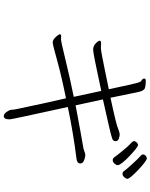

<svg xmlns="http://www.w3.org/2000/svg" viewBox="92 -852 815 1040"><g transform="rotate(90 500.0 -332.5)"><path d="M900 -674Q920 -655 934.5 -638.5Q949 -622 949 -614.5Q949 -607 940.5 -597.5Q932 -588 922 -588Q912 -588 906.5 -597Q901 -606 869.5 -640.5Q838 -675 827.5 -683.5Q817 -692 817 -699.5Q817 -707 824 -713.5Q831 -720 838 -720Q845 -720 862.5 -706.5Q880 -693 900 -674ZM627 22Q627 55 610 55Q594 55 582 32Q578 24 576.5 21.5Q575 19 575 10.5Q575 2 569.5 -24Q564 -50 557.5 -79.5Q551 -109 542.5 -150.5Q534 -192 513 -282Q386 -256 304 -233Q222 -210 211 -210Q200 -210 189.5 -218.5Q179 -227 172.5 -236.5Q166 -246 166 -248Q166 -256 176 -256L194 -255Q206 -255 303.5 -279Q401 -303 505 -324L473 -473Q270 -429 250 -429Q230 -429 215.5 -443Q201 -457 201 -464.5Q201 -472 214 -472L240 -471Q257 -471 352.5 -491Q448 -511 464 -514Q435 -649 430 -666.5Q425 -684 420.5 -688Q416 -692 411 -695Q406 -698 406 -705V-706Q407 -714 416 -714Q457 -714 464.5 -705.5Q472 -697 475 -688Q478 -679 483 -654.5Q488 -630 495 -595Q502 -560 510 -523Q664 -556 679 -565Q701 -573 709 -573Q717 -573 730.5 -568.5Q744 -564 745 -553V-550Q745 -537 732 -532.5Q719 -528 701.5 -523.5Q684 -519 632 -507.5Q580 -496 519 -482L551 -334Q710 -364 787 -377Q795 -379 803 -382.5Q811 -386 820 -386.5Q829 -387 846 -381Q863 -375 865 -365L866 -360Q866 -342 841 -339Q704 -322 560 -292Q627 13 627 22ZM827 -625Q847 -606 861 -588.5Q875 -571 875 -562.5Q875 -554 866.5 -544.5Q858 -535 848 -535Q838 -535 831 -545.5Q824 -556 797 -589Q770 -622 757.5 -632.5Q745 -643 745 -650.5Q745 -658 752 -665Q759 -672 766 -672Q773 -672 790 -658Q807 -644 827 -625Z"/></g></svg>

Font: LXGW WenKai Light
Style: Regular
Weight: 300
Designer: LXGW / Fontworks Inc.
Foundry: LXGW / Fontworks Inc.
Version: Version 1.501; October 10, 2024